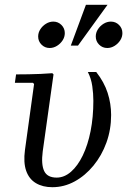

<svg xmlns="http://www.w3.org/2000/svg" viewBox="-20 -770 530 800"><path d="M346 -470H381Q414 -428 428.5 -383Q443 -338 443 -291Q443 -230 423.5 -176Q404 -122 369.5 -80Q335 -38 291 -14Q247 10 198 10Q158 10 129.5 -7Q101 -24 89 -58.5Q77 -93 84 -145L122 -420L117 -425H42L47 -460Q73 -460 98.5 -460.5Q124 -461 149 -462Q174 -463 198 -465L203 -460L158 -139Q151 -85 164 -57.5Q177 -30 216 -30Q248 -30 276 -54.5Q304 -79 325 -122.5Q346 -166 357.5 -224Q369 -282 369 -350Q369 -379 364.5 -411Q360 -443 346 -470ZM187 -570Q167 -570 153 -584Q139 -598 139 -618Q139 -634 148 -648Q157 -662 171.5 -671Q186 -680 202 -680Q222 -680 236 -666Q250 -652 250 -632Q250 -616 241 -602Q232 -588 217.5 -579Q203 -570 187 -570ZM427 -570Q407 -570 393 -584Q379 -598 379 -618Q379 -634 388 -648Q397 -662 411.5 -671Q426 -680 442 -680Q462 -680 476 -666Q490 -652 490 -632Q490 -616 481 -602Q472 -588 457.5 -579Q443 -570 427 -570ZM428 -750 305 -580H275L338 -750Z"/></svg>

Font: Brygada 1918
Style: Italic
Weight: 400
Italic angle: -8°
Designer: Mateusz Machalski | Borys Kosmynka | Przemek Hoffer
Foundry: NIEPODLEGLA 2018
Version: Version 3.006